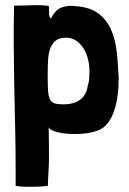

<svg xmlns="http://www.w3.org/2000/svg" viewBox="-20 -521 504 749"><path d="M170 -25Q172 -16 192 -9Q212 -2 241 0.5Q270 3 302.5 0.5Q335 -2 362 -12Q384 -20 399.5 -39.5Q415 -59 424.5 -86.5Q434 -114 438.5 -147Q443 -180 443 -215Q441 -265 436 -314Q431 -363 414.5 -402.5Q398 -442 365 -467.5Q332 -493 275 -497Q247 -501 222 -492.5Q197 -484 182 -454Q179 -448 176.5 -450.5Q174 -453 172 -458Q172 -469 171.5 -475Q171 -481 171 -491Q171 -496 170 -498Q140 -502 103 -500.5Q66 -499 35 -499Q33 -427 33.5 -349.5Q34 -272 35.5 -191.5Q37 -111 39 -28Q41 55 41 138V204Q57 207 79 207.5Q101 208 120.5 207.5Q140 207 153.5 205.5Q167 204 167 203V192Q168 172 168.5 161.5Q169 151 169.5 142.5Q170 134 170.5 124.5Q171 115 171 97.5Q171 80 171 51Q171 22 170 -25ZM227 -114Q206 -114 193.5 -117.5Q181 -121 175 -133Q169 -145 167.5 -167.5Q166 -190 166 -229Q166 -260 167.5 -287Q169 -314 176.5 -333Q184 -352 198 -363Q212 -374 238 -374Q259 -374 276 -363Q293 -352 305 -333.5Q317 -315 323 -291.5Q329 -268 329 -243Q329 -229 328 -214Q327 -199 322 -185Q317 -150 292.5 -132Q268 -114 227 -114Z"/></svg>

Font: Londrina Solid
Style: Regular
Weight: 400
Designer: Marcelo Magalhaes
Foundry: Marcelo Magalhães
Version: Version 1.002